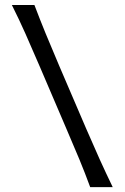

<svg xmlns="http://www.w3.org/2000/svg" viewBox="-20 -770 513 790"><path d="M351.1 0Q329.6 -58.6 306.9 -113.5Q284.2 -168.5 253.4 -239.7L142.6 -498.5Q109.9 -574.7 84.5 -631.8Q59.1 -689 28.8 -749.5H121.6Q144.5 -689 168 -631.8Q191.4 -574.7 223.1 -500.5L335 -239.7Q365.7 -168.5 390.6 -113.5Q415.5 -58.6 443.8 0Z"/></svg>

Font: Pinar DS3-Regular
Style: Regular
Weight: 400
Designer: Amin Abedi
Version: Version 2.000